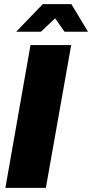

<svg xmlns="http://www.w3.org/2000/svg" viewBox="-20 -905 444 925"><path d="M6 0 127 -688H323L201 0ZM58 -752 186 -885H324L404 -752H291L228 -842H272L177 -752Z"/></svg>

Font: Archivo Condensed Black
Style: Italic
Weight: 900
Width: 3
Italic angle: -10°
Designer: Hector Gatti
Foundry: Omnibus-Type
Version: Version 2.001